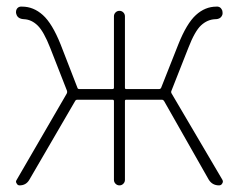

<svg xmlns="http://www.w3.org/2000/svg" viewBox="-20 -560 721 580"><path d="M498 -286.1Q496.1 -282.2 498 -278.3L651.4 -17.6Q653.3 -14.6 653.3 -11.7Q653.3 -8.8 651.4 -5.9Q648.4 0 641.6 0Q621.1 0 610.4 -17.6L475.6 -254.9Q472.7 -258.8 468.8 -258.8H361.3Q357.4 -258.8 357.4 -254.9V-16.6Q357.4 -9.8 352.5 -4.9Q347.7 0 340.8 0Q334 0 329.1 -4.9Q324.2 -9.8 324.2 -16.6V-254.9Q324.2 -258.8 319.3 -258.8H213.9Q209 -258.8 207 -254.9L68.4 -16.6Q58.6 0 39.1 0Q33.2 0 30.3 -5.9Q28.3 -8.8 28.3 -11.2Q28.3 -13.7 30.3 -16.6L181.6 -277.3Q183.6 -281.2 182.6 -285.2L131.8 -415Q112.3 -464.8 93.8 -482.9Q75.2 -501 52.7 -502Q33.2 -502.9 29.3 -517.6Q28.3 -520.5 28.3 -523.4Q28.3 -528.3 30.3 -532.2Q34.2 -539.1 42 -540Q44.9 -540 46.9 -540Q81.1 -540 109.4 -514.6Q137.7 -489.3 163.1 -425.8L213.9 -294.9Q214.8 -291 219.7 -291H319.3Q324.2 -291 324.2 -294.9V-510.7Q324.2 -517.6 329.1 -522.5Q334 -527.3 340.8 -527.3Q347.7 -527.3 352.5 -522.5Q357.4 -517.6 357.4 -510.7V-294.9Q357.4 -291 361.3 -291H460.9Q464.8 -291 466.8 -294.9L518.6 -425.8Q543.9 -489.3 571.8 -514.6Q599.6 -540 633.8 -540Q635.7 -540 637.7 -540Q645.5 -539.1 649.4 -532.2Q652.3 -528.3 652.3 -522.5Q652.3 -520.5 652.3 -517.6Q648.4 -502 629.9 -502Q606.4 -501 587.4 -483.4Q568.4 -465.8 548.8 -415Z"/></svg>

Font: Gen Jyuu Gothic ExtraLight
Style: Regular
Weight: 100
Designer: [Source Han Sans]
Ryoko NISHIZUKA  (kana & ideographs); Paul D. Hunt (Latin, Greek & Cyrillic); Wenlong ZHANG  (bopomofo
Version: Version 1.002.20150607